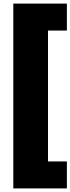

<svg xmlns="http://www.w3.org/2000/svg" viewBox="-20 -828 392 1068"><path d="M54 220V-808H352V-658H247V70H352V220Z"/></svg>

Font: Encode Sans Condensed Black
Style: Regular
Weight: 900
Width: 3
Designer: Multiple Designers
Foundry: Impallari Type
Version: Version 2.000